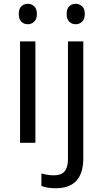

<svg xmlns="http://www.w3.org/2000/svg" viewBox="-20 -754 546 1014"><path d="M167 0H85.9V-535.2H167ZM79.1 -680.2Q79.1 -708 92.8 -720.9Q106.4 -733.9 127 -733.9Q146.5 -733.9 160.6 -720.7Q174.8 -707.5 174.8 -680.2Q174.8 -652.8 160.6 -639.4Q146.5 -626 127 -626Q106.4 -626 92.8 -639.4Q79.1 -652.8 79.1 -680.2ZM273.9 240.2Q227.5 240.2 198.7 228V162.1Q232.4 171.9 265.1 171.9Q303.2 171.9 321 151.1Q338.9 130.4 338.9 87.9V-535.2H419.9V82Q419.9 240.2 273.9 240.2ZM332 -680.2Q332 -708 345.7 -720.9Q359.4 -733.9 379.9 -733.9Q399.4 -733.9 413.6 -720.7Q427.7 -707.5 427.7 -680.2Q427.7 -652.8 413.6 -639.4Q399.4 -626 379.9 -626Q359.4 -626 345.7 -639.4Q332 -652.8 332 -680.2Z"/></svg>

Font: HunimalSansv1.5
Style: Regular
Weight: 400
Foundry: Ascender Corporation
Version: Version 1.10